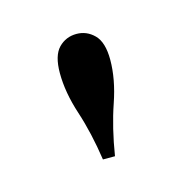

<svg xmlns="http://www.w3.org/2000/svg" viewBox="-44 -804 246 254"><g transform="rotate(-15 79.0 -677.0)"><path d="M70 -592.5Q64.5 -630 54.5 -660.5Q44.5 -691 44.5 -717.5Q44.5 -741.5 54.5 -751.8Q64.5 -762 79 -762Q93 -762 103.2 -751.8Q113.5 -741.5 113.5 -717.5Q113.5 -691 103 -660.5Q92.5 -630 86.5 -592.5Z"/></g></svg>

Font: Imbue 100pt SemiBold
Style: Regular
Weight: 600
Designer: Tyler Finck
Foundry: Etcetera Type Company
Version: Version 1.102; ttfautohint (v1.8.3)